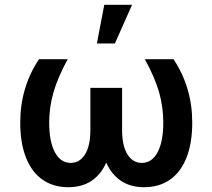

<svg xmlns="http://www.w3.org/2000/svg" viewBox="-20 -780 896 810"><path d="M187.5 -263.7Q187.5 -183.1 211.4 -137.9Q235.4 -92.8 278.3 -92.8Q316.4 -92.8 338.9 -128.9Q361.3 -165 361.3 -231.4V-409.2H495.1V-231.4Q495.1 -165 517.6 -128.9Q540 -92.8 578.1 -92.8Q621.1 -92.8 645 -137.9Q668.9 -183.1 668.9 -263.7Q668.9 -327.6 651.4 -390.1Q633.8 -452.6 590.8 -530.3H711.9Q791 -411.6 791 -262.7Q791 -175.3 766.4 -114Q741.7 -52.7 696.3 -21.5Q650.9 9.8 587.9 9.8Q530.8 9.8 490.5 -17.1Q450.2 -43.9 428.2 -94.2Q406.2 -43.9 366 -17.1Q325.7 9.8 268.6 9.8Q205.6 9.8 160.2 -21.5Q114.7 -52.7 90.1 -114Q65.4 -175.3 65.4 -262.7Q65.4 -411.6 144.5 -530.3H265.6Q223.1 -452.1 205.3 -389.4Q187.5 -326.7 187.5 -263.7ZM419.9 -759.8H537.1L464.8 -596.7H388.7Z"/></svg>

Font: Pretendard SemiBold
Style: Regular
Weight: 600
Designer: Base glyphs from Inter by Rasmus Andersson; Hangeul glyphs from Noto Sans CJK(Source Han Sans) by Jang Soo-young and Kan
Foundry: Kil Hyung-jin
Version: Version 1.309